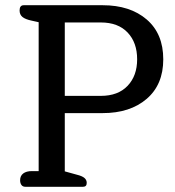

<svg xmlns="http://www.w3.org/2000/svg" viewBox="-20 -715 671 735"><path d="M77 0Q67 0 62 -7Q57 -14 57 -25Q57 -42 69 -51Q81 -60 102 -60H128V-630L101 -636Q77 -641 66 -650Q55 -659 55 -675Q55 -695 71 -695H373Q478 -695 541.5 -640.5Q605 -586 605 -488Q605 -391 541.5 -336.5Q478 -282 373 -282H228V-59L275 -46Q295 -41 303.5 -33.5Q312 -26 312 -15Q312 0 298 0ZM366 -348Q432 -348 468.5 -386.5Q505 -425 505 -488Q505 -552 468.5 -590.5Q432 -629 366 -629H228V-348Z"/></svg>

Font: Maitree Medium
Style: Regular
Weight: 500
Designer: CadsonDemak Team
Foundry: CadsonDemak
Version: Version 1.010